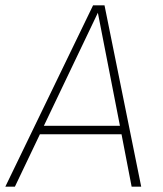

<svg xmlns="http://www.w3.org/2000/svg" viewBox="-33 -702 612 722"><path d="M424 -197H117L23 0H-13L317 -682H360L498 0H462ZM418 -229 335 -654 132 -229Z"/></svg>

Font: FiraGO UltraLight
Style: Italic
Weight: 200
Italic angle: -8°
Designer: bBox Type GmbH
Foundry: bBox Type GmbH
Version: Version 1.001